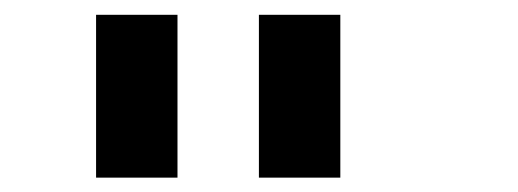

<svg xmlns="http://www.w3.org/2000/svg" viewBox="-20 -798 707 262"><path d="M222.2 -555.6H111.1V-777.8H222.2ZM444.4 -555.6H333.3V-777.8H444.4Z"/></svg>

Font: Pixeloid Mono
Style: Regular
Weight: 400
Monospace: yes
Designer: GGBotNet
Foundry: GGBotNet
Version: 0.5